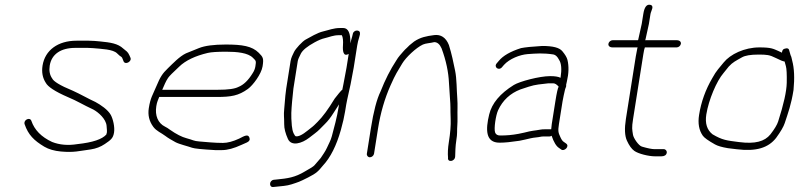

<svg xmlns="http://www.w3.org/2000/svg" viewBox="-20 -651 3339 802"><path d="M157.7 -377C153.4 -349.4 157.9 -325.4 171.3 -305C179.8 -289.2 208.3 -269.2 264.4 -245C301.3 -229.9 327.1 -213.1 370.1 -193.3C391.6 -181.5 422.6 -154.2 425.2 -125.6C426.6 -110.5 427.1 -101.5 426.6 -98.5C426.1 -95.5 425.3 -92.3 424.1 -89C406.3 -69.4 368.5 -56.1 303 -49C264 -42.7 228.9 -45.7 197.6 -58C152.4 -79 124 -108.3 111.1 -146C105 -163.8 76.7 -150.1 82.9 -132C98 -87.9 121.9 -64.1 165 -38.3C183.5 -27.3 207.6 -20.6 233.8 -18.2C290 -13.1 308.6 -20.2 359.2 -26.9C381 -30.2 400.6 -37.7 417.8 -49.4C442.1 -66 452.5 -72.9 456.4 -97.5C460.1 -120.8 452 -153.9 443 -170.6C431 -192.7 400.5 -213.1 378.6 -225C350.7 -237.5 314.8 -258.4 284.3 -272C229.2 -294.5 203.5 -311.5 198.2 -323C187.8 -337.5 184.3 -355.5 187.7 -377C195.2 -424 232.9 -451 294.6 -451H346.2C353.4 -451 360.6 -450.7 367.7 -450C405.1 -446.5 452.1 -445.4 469.2 -428C476.4 -420.7 482.5 -415.7 487.4 -413C489.2 -411.7 490.8 -409 492.1 -405L495.7 -396C502 -377.6 532 -393.9 524.9 -410L520.5 -420C514.1 -435.2 506.1 -438.5 495 -448C472.1 -469.5 441.1 -473.7 397.9 -478L375.4 -480C367.9 -480.7 359.8 -481 351 -481H299.4C222.4 -481 167.9 -441.5 157.7 -377Z M657.7 -276C665.7 -294 672 -310.8 682.2 -325.8C687.1 -333 702.4 -348.4 727.9 -372C754.7 -398.4 796.2 -417.8 848.1 -430C862.2 -433.3 887.7 -435 924.5 -435C970.5 -435 1015.7 -430.6 1036.5 -409.5C1049.2 -396.5 1050.6 -397.7 1046.8 -374C1045.3 -364 1041.4 -354.3 1035.2 -345C1017.2 -315.5 997.5 -296.5 976.2 -288C960.9 -280 933.7 -276 889.7 -276ZM645 -246H885C944.7 -246 976.1 -250.8 1015.8 -279.7C1036.8 -295 1071.7 -341.8 1076.8 -373.7C1082.1 -407.2 1079.2 -412.1 1060.8 -430.5C1032.7 -458.5 992.1 -465 923.2 -465C872.9 -465 835.5 -460 811 -450.1C792.7 -442.7 774.6 -435.4 756.8 -428.2C729.6 -415.3 701.5 -385.2 681.5 -366C658.2 -343.7 649.3 -329.4 633.5 -291.5C617.1 -252.3 608.6 -243.6 601.5 -199C597 -170.4 603.2 -144.5 620.1 -121.5C633.5 -103.2 653.6 -96.2 670.2 -83.5C683.4 -73.4 696.5 -66.4 713 -57.1C728.8 -48.6 764.2 -40.4 782.5 -33.8C792.1 -30.3 824.1 -27.1 878.6 -24H907.4C930.1 -24 957.2 -31.3 988.9 -46L1011.5 -56C1021.8 -60.8 1025.2 -67.6 1021.7 -76.5C1015.9 -91.4 1002.8 -84.5 979 -72C953.1 -60 930.4 -54 910.9 -54C875.3 -54 841 -57.9 813.5 -60C787.4 -62 787.9 -66.1 758.2 -73.9C740.6 -78.5 716.4 -90.3 689.3 -109.5C682.8 -114.5 676.1 -118.7 669.3 -122C639.9 -136.4 626.6 -168.2 632.9 -207.5C635.9 -226.7 640.5 -233.5 645 -246Z M1453.9 -510 1451 -498C1448 -486.3 1445.3 -479.7 1443.5 -470C1444.6 -512.7 1434.6 -534 1413.7 -534H1400.7C1372.9 -534 1353.6 -525.3 1329.4 -519.7C1306.3 -514.5 1274.8 -495.5 1256.6 -485.6C1243.2 -478.4 1214.8 -447.8 1208.3 -434C1203.2 -423.2 1196.1 -410.4 1193.8 -396L1175.5 -280.5C1174 -270.8 1172.8 -261.3 1172 -252L1167.3 -197C1164.3 -167.2 1167.3 -165.2 1167.1 -132.2C1166.9 -114.4 1172.2 -93.8 1182.7 -70.5C1197.2 -38.7 1240.8 -51.7 1271.5 -75.5C1278 -80.5 1285.4 -86.2 1293.7 -92.5C1315.2 -108.8 1315 -111.7 1337.5 -133.5C1349.6 -145.2 1361.5 -160.6 1373.3 -179.5C1385.1 -198.5 1392.7 -210.3 1396.1 -215L1394.1 -202C1387.8 -162.1 1375.7 -117.6 1366.1 -82C1360.8 -62.5 1354.3 -53.4 1346 -34.3C1339.5 -19.3 1327.5 -3 1319.7 9L1293.6 39.3C1289.4 44.2 1276.1 52.8 1253.8 65C1211.7 90.4 1182.3 94.2 1133.4 99L1123.2 100C1103.2 103.3 1103.1 133.1 1122.5 130L1132.6 129C1153.8 126.7 1178.1 125.5 1197.7 119C1227.2 109.3 1229 109.5 1266.3 90.6C1303 72.1 1309.4 64.2 1328.6 41C1360.3 7.1 1385.4 -42.7 1403.9 -108.4C1412.1 -137.5 1417.9 -163.2 1421.5 -185.5C1425 -207.8 1427.9 -224.3 1430.3 -235L1444.4 -299L1457.4 -368L1472.1 -461C1473.9 -472.3 1476.7 -484 1480.6 -496L1483.4 -507C1485 -517.2 1481.2 -522.7 1472 -523.5C1464.1 -524.2 1455.1 -517.9 1453.9 -510ZM1414.6 -300C1413.3 -292 1411.7 -284 1409.8 -276C1407.6 -274.7 1405.7 -273 1404 -271L1395.4 -261C1388.8 -253 1383 -245.7 1377.9 -239C1351.5 -195.2 1327.7 -162.8 1306.6 -142C1294.7 -130.3 1291.7 -126.2 1276.8 -115C1264.4 -105.7 1236.1 -79.3 1216.5 -81.5C1213.5 -81.8 1210.2 -86.1 1206.4 -94.2C1202.7 -102.4 1200.2 -113 1199 -126C1194.9 -171.5 1197 -189.1 1200.2 -228L1205.6 -281L1223.8 -396C1224.8 -402 1229.1 -412.4 1236.8 -427.2C1244.5 -441.9 1263.8 -457.6 1294.5 -474.3C1310.7 -483.1 1324.2 -488.8 1335.1 -491.2C1356.4 -496.1 1371.6 -504 1395.9 -504H1407.9C1412.4 -495.1 1414 -480.8 1412.6 -461.1C1411 -438.3 1413.9 -412.3 1436.6 -426L1427.4 -368Z M1525 6C1533 6 1541.2 -1.1 1542.4 -9L1559.2 -115C1569.4 -179.2 1586.7 -238.9 1611.2 -294.1C1633.2 -343.9 1640.5 -352.8 1660.2 -385.9C1675.5 -411.5 1717.9 -451.7 1746.6 -465C1758.5 -470.5 1778.6 -470.9 1793.8 -475C1806.6 -475 1816.9 -466.3 1824.5 -449C1843.6 -397.4 1853.4 -349.3 1855.4 -304.7C1856.2 -287.2 1857.5 -267.7 1859.2 -246.2C1863.1 -196.5 1860.4 -206.7 1862.5 -153C1863.5 -127.6 1861 -95.6 1854.8 -57C1850.9 -32.3 1849.8 -10.7 1851.5 8C1848.3 28.3 1880.7 24.8 1881.3 2C1881.8 -15.8 1882.2 -40.7 1886 -64.2C1888.3 -78.9 1889.4 -90.1 1889.3 -97.7C1888.9 -119.4 1891.7 -135.4 1891 -160.2C1890.2 -189 1892.3 -212 1890.2 -239C1887.2 -276.4 1888.2 -321.1 1881.1 -355.5C1873.9 -390.5 1867.2 -424.4 1855.1 -463C1842.7 -494.3 1821.4 -508 1793.6 -504.4C1760.7 -500 1736.9 -495.7 1709.6 -477.4C1694.3 -465.8 1684.4 -457 1679.4 -451C1674 -446.3 1669.1 -441.3 1664.6 -436C1653.5 -422.9 1645.1 -415.1 1635 -398C1610.8 -361.1 1588.9 -318.1 1569.6 -269C1553.9 -237 1540.4 -185.7 1529.2 -115L1512.4 -9C1511.2 -1.1 1517.1 6 1525 6Z M2066.7 -55C2088.7 -55 2114.8 -57.7 2149.8 -63L2173.4 -68C2190.3 -71.7 2202.2 -75.5 2219.8 -77C2234.1 -78.2 2239.3 -81 2250.6 -81H2275.6C2278.3 -81 2281.1 -82 2284.1 -84C2293.2 -57.2 2303.5 -40.2 2315 -33L2324.9 -26C2337.5 -17.6 2361.4 -40.5 2344 -52L2334.1 -59C2329.9 -61.7 2325.5 -67.8 2321.1 -77.5C2312 -97 2310.1 -102.8 2314.8 -133L2329.7 -227C2332.1 -241.9 2337.2 -264 2340.1 -276.5C2342.2 -286.1 2346.4 -288 2344.8 -297C2346.2 -301.7 2347.3 -306.3 2348 -311C2355.9 -344.5 2356.7 -374.5 2350.3 -401C2347.9 -411 2340.6 -423.2 2328.6 -437.5C2316.5 -451.8 2290.5 -459 2244.9 -459C2202.5 -456.5 2173.1 -453.5 2156.2 -450C2112.3 -436.1 2081.5 -418.4 2063.8 -397L2055.3 -387C2040.7 -371 2063.4 -354 2076.6 -370L2085.2 -380C2108.2 -405.4 2150.8 -422.3 2183.7 -425C2220 -427.6 2248.7 -430.1 2291.7 -423.5C2300.6 -421.9 2308.5 -414.4 2315.3 -401C2325 -386.6 2327.1 -361.6 2321.4 -326C2312.8 -330.7 2298.4 -333 2278 -333C2233.1 -333 2150.2 -310.8 2126.1 -295.9C2068.9 -260.4 2034.6 -219.5 2023.4 -173C2008.1 -109.9 2007.4 -55 2066.7 -55ZM2299.7 -227 2284.8 -133C2283.6 -125 2282.8 -117.7 2282.4 -111H2256.6C2248.4 -111 2242.1 -110.5 2236.9 -109.5C2211 -104.7 2203.8 -106.1 2169.6 -97L2146 -92C2119.8 -87.1 2096.3 -85 2069.4 -85C2058.1 -85 2051 -89.3 2048 -98C2042.6 -113.8 2050.8 -169.3 2060.6 -190.5C2079.8 -232 2110.9 -261 2153.9 -277.5C2163 -280.5 2174.7 -284.3 2188.8 -289C2216.4 -298.1 2240.8 -299.5 2270.6 -303H2290.8C2298.1 -303 2305.7 -298.3 2313.6 -289C2310 -283.7 2305.4 -263 2299.7 -227Z M2765.1 -13C2766.3 -20.9 2760.4 -28 2752.4 -28H2741.4H2714C2703 -28 2685.4 -31.5 2661.3 -38.6C2647.2 -42.7 2626 -74.5 2624 -88.3C2620.7 -110.5 2618.3 -115.6 2624.4 -154L2667.2 -424C2669.6 -439.3 2671.8 -449 2673.7 -453H2806.7C2814.7 -453 2822.9 -460.1 2824.1 -468C2825.4 -475.9 2819.4 -483 2806.7 -483H2674.7C2675.5 -483.7 2676 -484.7 2676.2 -486L2690.5 -551L2697.2 -593C2699.2 -605.5 2715.4 -627.5 2695.2 -631C2680.9 -633.4 2671.6 -620.8 2667.2 -593L2660.5 -551L2646.5 -488C2646.1 -485.3 2645.5 -483.7 2644.7 -483H2538.7C2530.8 -483 2522.6 -475.9 2521.4 -468C2520.1 -460.1 2526.1 -453 2538.7 -453H2643.7C2643 -452.3 2642.5 -451.5 2642.4 -450.5L2635.7 -415L2594.4 -154C2588.1 -114 2589.5 -83.8 2598.7 -63.5C2608 -43.1 2618.2 -28.9 2629.5 -20.8C2646 -8.8 2688.9 2 2716.4 2H2742.4C2754.6 2 2763.4 -2.6 2765.1 -13Z M3257.4 -394C3257.8 -392 3259.5 -385.6 3262.7 -374.8C3265.8 -364 3267 -340.8 3266.3 -305.1C3265.6 -269.5 3253.6 -215.6 3230.4 -143.5C3226 -129.8 3215.3 -112 3198.3 -90C3174.2 -59.8 3133.9 -48.9 3067.5 -57.5C3014.6 -64.3 2997.9 -65.5 2956.3 -90C2933.1 -108.2 2924.5 -135.8 2930.3 -172.7C2940.1 -234.3 2973.6 -312.9 3002.3 -346C3009.2 -354 3016.5 -363 3024.1 -373C3040.6 -391.2 3053.9 -397.1 3079.2 -411.5C3092.8 -419.2 3115.6 -423 3147.6 -423C3183.1 -423 3193.8 -422.2 3221.2 -408.5C3238.8 -399.5 3250.8 -394.7 3257.4 -394ZM3246.3 -431C3242.6 -433 3237.6 -435.3 3231.4 -438C3209.8 -447.2 3202 -453 3152.3 -453C3089.5 -453 3030.4 -424.3 3002.8 -390L2979.3 -361.5C2971.8 -352.5 2963.9 -340.3 2955.5 -325C2927.2 -276.8 2908.7 -225.4 2900.1 -171C2894.5 -135.8 2899.7 -106.8 2915.8 -84C2921.9 -75.4 2938.8 -63.3 2966.5 -47.8C2977.4 -41.7 2994.3 -36.4 3020.9 -32L3058 -27.5C3138.9 -17.6 3189.3 -33.4 3221.9 -75C3240.9 -101.1 3252.9 -121.6 3257.8 -136.5C3272.3 -180.6 3284.8 -213.5 3294.6 -275C3299.5 -325 3297.7 -366 3289 -398C3286.8 -406.2 3286.2 -413.8 3282.5 -420L3276.7 -440C3275.1 -449 3268.1 -451.4 3255.8 -447C3250.1 -445 3247 -439.7 3246.3 -431Z"/></svg>

Font: MewTooHand
Style: WideIta
Weight: 400
Designer: Mew Too, Robert Jablonski
Version: Version 0.77